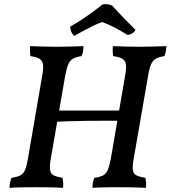

<svg xmlns="http://www.w3.org/2000/svg" viewBox="-20 -901 821 924"><path d="M425 3Q425 -11 427.5 -23.5Q430 -36 434 -45Q461 -49 475.5 -56.5Q490 -64 498 -82Q506 -100 513 -135L583 -542Q589 -576 585.5 -593.5Q582 -611 567.5 -619Q553 -627 524 -631Q523 -642 522.5 -654Q522 -666 523 -679Q553 -678 584.5 -677Q616 -676 651 -676Q684 -676 716 -677Q748 -678 781 -679Q780 -666 778 -654Q776 -642 771 -631Q746 -627 731 -619Q716 -611 707.5 -592.5Q699 -574 693 -538L623 -135Q617 -101 619.5 -82.5Q622 -64 636.5 -57Q651 -50 680 -45Q682 -35 683 -22.5Q684 -10 682 3Q649 1 617.5 0.5Q586 0 554 0Q521 0 486.5 0.5Q452 1 425 3ZM26 3Q26 -11 28.5 -23.5Q31 -36 36 -45Q62 -49 77 -56.5Q92 -64 100 -82Q108 -100 114 -135L184 -542Q190 -576 186.5 -593.5Q183 -611 168.5 -619Q154 -627 126 -631Q125 -642 124.5 -654Q124 -666 125 -679Q154 -678 186 -677Q218 -676 252 -676Q285 -676 317.5 -677Q350 -678 382 -679Q381 -666 379.5 -654Q378 -642 372 -631Q347 -627 332 -619Q317 -611 309 -592.5Q301 -574 294 -538L224 -135Q218 -101 221 -82.5Q224 -64 238.5 -57Q253 -50 281 -45Q283 -35 284 -22.5Q285 -10 283 3Q251 1 219.5 0.5Q188 0 155 0Q122 0 87.5 0.5Q53 1 26 3ZM233 -314 243 -369H575L566 -320Q535 -320 491 -320Q447 -320 399.5 -319.5Q352 -319 308.5 -317.5Q265 -316 233 -314ZM337 -728Q328 -736 323 -749Q318 -762 318 -773Q346 -789 373 -806.5Q400 -824 425.5 -843Q451 -862 474 -880Q487 -882 498 -880.5Q509 -879 520 -874Q545 -846 573 -817Q601 -788 632 -757Q627 -747 616.5 -740.5Q606 -734 593 -733Q565 -751 534.5 -767Q504 -783 472 -795Q449 -787 425.5 -775.5Q402 -764 380 -752Q358 -740 337 -728Z"/></svg>

Font: Vollkorn Medium
Style: Italic
Weight: 500
Italic angle: -11°
Designer: Friedrich Althausen
Foundry: Friedrich Althausen
Version: Version 5.000